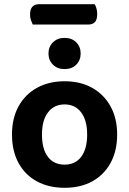

<svg xmlns="http://www.w3.org/2000/svg" viewBox="-20 -879 615 914"><path d="M400.2 -762.1H135.8Q131.8 -770.1 127.5 -782.7Q123.1 -795.3 123.1 -808.9Q123.1 -836.5 134.9 -847.8Q146.7 -859.1 165.7 -859.1H430.4Q436 -850.8 439.4 -838.3Q442.7 -825.9 442.7 -811.9Q442.7 -784.7 431.4 -773.4Q420.1 -762.1 400.2 -762.1ZM537.7 -238.9Q537.7 -161 506.7 -104Q475.7 -47 419.8 -16Q363.8 15 287.6 15Q212 15 155.5 -15.7Q99.1 -46.3 68.1 -103.3Q37.1 -160.3 37.1 -238.9Q37.1 -316.6 68.6 -373.4Q100.1 -430.2 156.5 -461.2Q213 -492.2 287.6 -492.2Q362.8 -492.2 418.8 -460.8Q474.7 -429.5 506.2 -372.7Q537.7 -315.9 537.7 -238.9ZM287.6 -381.9Q237.7 -381.9 208.8 -344.3Q179.8 -306.7 179.8 -238.9Q179.8 -169.4 208.1 -132.3Q236.4 -95.2 287.6 -95.2Q338.4 -95.2 366.7 -132.8Q394.9 -170.4 394.9 -238.9Q394.9 -306.1 366.3 -344Q337.7 -381.9 287.6 -381.9ZM364 -624.2Q364 -592.3 343 -571.2Q322.1 -550.1 287.2 -550.1Q253.3 -550.1 232.1 -571.2Q210.8 -592.3 210.8 -624.2Q210.8 -656.4 232.1 -677.5Q253.3 -698.6 287.2 -698.6Q322.1 -698.6 343 -677.5Q364 -656.4 364 -624.2Z"/></svg>

Font: Baloo Tammudu 2
Style: Regular
Weight: 400
Designer: Maithili Shingre, Omkar Shende and Ek Type
Foundry: Ek Type
Version: Version 1.700